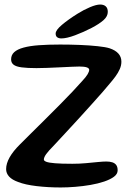

<svg xmlns="http://www.w3.org/2000/svg" viewBox="-20 -807 592 847"><path d="M248 20Q192 20 141.5 14Q91 8 60.5 -4Q33.5 -13.5 20.2 -28Q7 -42.5 7 -61Q7 -85.5 22.5 -113Q38 -140.5 68.5 -170.5Q88.5 -190.5 117 -218.8Q145.5 -247 177.8 -279Q210 -311 241.8 -343Q273.5 -375 300 -403Q326.5 -431 343.5 -450.5Q359.5 -467.5 366.5 -479.5Q373.5 -491.5 373.5 -499Q373.5 -506 362.8 -509.8Q352 -513.5 330.5 -513.5Q321 -513.5 297.5 -512.5Q274 -511.5 244.5 -510Q215 -508.5 187.2 -507.5Q159.5 -506.5 141 -506.5Q100.5 -506.5 75.8 -509.8Q51 -513 40 -521.5Q29 -530 29 -545Q29 -564.5 42.8 -577Q56.5 -589.5 83.8 -597Q111 -604.5 151.2 -607.5Q191.5 -610.5 245 -610.5Q288 -610.5 332 -608.8Q376 -607 411.2 -603.2Q446.5 -599.5 463.5 -594Q489 -585.5 502.2 -570.8Q515.5 -556 515.5 -535Q515.5 -518 508.2 -501.8Q501 -485.5 489.2 -469.5Q477.5 -453.5 463.5 -437.5Q453.5 -425 433 -401.5Q412.5 -378 385.2 -347.8Q358 -317.5 328.2 -284.8Q298.5 -252 269.2 -220.8Q240 -189.5 216 -163.5Q194.5 -142 184 -127.5Q173.5 -113 173.5 -103Q173.5 -97.5 184.5 -93.2Q195.5 -89 223 -86.8Q250.5 -84.5 299 -84.5Q330.5 -84.5 359.5 -87.2Q388.5 -90 411.8 -92.2Q435 -94.5 449 -94.5Q464 -94.5 475.2 -91Q486.5 -87.5 492.8 -79Q499 -70.5 499 -55.5Q499 -39.5 483 -27.5Q467 -15.5 439.8 -6.2Q412.5 3 379.2 8.8Q346 14.5 312 17.2Q278 20 248 20ZM250.5 -637.5Q239.5 -637.5 232.5 -642.5Q225.5 -647.5 225.5 -659Q225.5 -674 253 -697.2Q280.5 -720.5 322 -746.5Q349 -763.5 376.8 -775.2Q404.5 -787 422 -787Q437.5 -787 446.5 -779Q455.5 -771 455.5 -754.5Q455.5 -735 436.8 -718.2Q418 -701.5 384.5 -684Q349 -665.5 311.5 -651.5Q274 -637.5 250.5 -637.5Z"/></svg>

Font: Gluten
Style: Regular
Weight: 400
Designer: Tyler Finck
Foundry: Etcetera Type Company
Version: Version 1.300